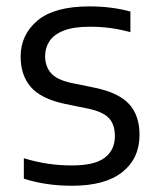

<svg xmlns="http://www.w3.org/2000/svg" viewBox="-20 -571 490 600"><path d="M205 9.5Q164 9.5 126.8 4Q89.5 -1.5 54.5 -12.5V-76.5Q94.5 -64.5 131 -59.2Q167.5 -54 205 -54Q275.5 -54 307.2 -78Q339 -102 339 -145.5Q339 -182.5 320 -202.2Q301 -222 255.5 -231.5L182 -246.5Q108 -262.5 76.2 -299.2Q44.5 -336 44.5 -394Q44.5 -462.5 97.2 -506.8Q150 -551 259.5 -551Q294.5 -551 326.2 -547Q358 -543 387.5 -535V-470.5Q354.5 -479.5 324.2 -483.5Q294 -487.5 261 -487.5Q209.5 -487.5 178.8 -475.2Q148 -463 134.5 -442.2Q121 -421.5 121 -396Q121 -364 139 -343Q157 -322 202 -312L275.5 -297Q350.5 -281.5 383.2 -246Q416 -210.5 416 -149.5Q416 -76 362.2 -33.2Q308.5 9.5 205 9.5Z"/></svg>

Font: Encode Sans Condensed Thin
Style: Regular
Weight: 400
Version: Version 3.002